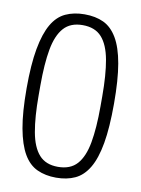

<svg xmlns="http://www.w3.org/2000/svg" viewBox="-81 -754 604 822"><g transform="rotate(10 220.5 -343.0)"><path d="M220 12Q174 12 138 -4.5Q102 -21 78.5 -61.5Q55 -102 42.5 -170.5Q30 -239 30 -343Q30 -447 42.5 -515.5Q55 -584 78.5 -624.5Q102 -665 138 -681.5Q174 -698 220 -698Q268 -698 303 -681.5Q338 -665 362 -624.5Q386 -584 398 -515.5Q410 -447 410 -343Q410 -239 398 -170.5Q386 -102 362 -61.5Q338 -21 302.5 -4.5Q267 12 220 12ZM220 -35Q274 -35 303 -67.5Q332 -100 343.5 -163.5Q355 -227 355 -321V-365Q355 -459 343.5 -522.5Q332 -586 303 -618.5Q274 -651 220 -651Q167 -651 138 -618.5Q109 -586 97.5 -523Q86 -460 86 -365V-321Q86 -228 97.5 -164Q109 -100 138 -67.5Q167 -35 220 -35Z"/></g></svg>

Font: Archivo Condensed ExtraLight
Style: Regular
Weight: 250
Width: 3
Designer: Hector Gatti
Foundry: Omnibus-Type
Version: Version 2.001